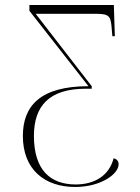

<svg xmlns="http://www.w3.org/2000/svg" viewBox="-20 -734 559 764"><path d="M279 10C382 10 452 -42 452 -80C452 -92 446 -101 432 -104C414 -34 355 0 281 0C181 0 115 -57 115 -193C115 -312 175 -381 322 -381H345V-391L122 -679H365C419 -679 421 -666 425 -615L427 -590H437L433 -714H97V-691L332 -391C141 -391 71 -313 71 -193C71 -60 157 10 279 10Z"/></svg>

Font: Noto Serif Display SemiCondensed ExtraLight
Style: Regular
Weight: 200
Width: 4
Designer: Monotype Design Team
Foundry: Monotype Imaging Inc.
Version: Version 2.009